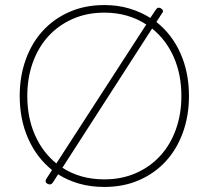

<svg xmlns="http://www.w3.org/2000/svg" viewBox="-20 -730 826 760"><path d="M599 -643Q661 -594 694.5 -518.5Q728 -443 728 -350Q728 -273 704.5 -207Q681 -141 637.5 -93Q594 -45 532 -17.5Q470 10 393 10Q339 10 293.5 -3Q248 -16 210 -40L189 -7Q181 4 169 -2Q155 -9 164 -23L186 -57Q125 -106 91.5 -181.5Q58 -257 58 -350Q58 -427 81.5 -493Q105 -559 148.5 -607Q192 -655 254 -682.5Q316 -710 393 -710Q446 -710 491.5 -696.5Q537 -683 575 -659L597 -692Q602 -699 606.5 -699.5Q611 -700 617 -697Q631 -688 621 -677ZM698 -350Q698 -435 668 -503.5Q638 -572 582 -617L227 -66Q298 -20 393 -20Q462 -20 518.5 -45Q575 -70 615 -114Q655 -158 676.5 -218.5Q698 -279 698 -350ZM88 -350Q88 -265 118 -196.5Q148 -128 203 -83L559 -633Q524 -656 482.5 -668Q441 -680 393 -680Q324 -680 267.5 -655Q211 -630 171 -586Q131 -542 109.5 -481.5Q88 -421 88 -350Z"/></svg>

Font: Nixie One
Style: Regular
Weight: 400
Designer: Jovanny Lemonad
Foundry: Jovanny Lemonad
Version: Version 1.000 2011 initial release